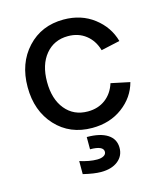

<svg xmlns="http://www.w3.org/2000/svg" viewBox="-110 -597 757 895"><g transform="rotate(-15 268.5 -149.0)"><path d="M38.1 -253.9Q38.1 -368.7 106 -441.9Q173.8 -515.1 280.8 -515.1Q365.7 -515.1 426.5 -468.5Q487.3 -421.9 506.8 -351.1L416 -331.1Q401.9 -379.9 366.2 -407.5Q330.6 -435.1 280.8 -435.1Q213.4 -435.1 172.6 -386Q131.8 -336.9 131.8 -253.9Q131.8 -170.4 172.4 -121.1Q212.9 -71.8 280.8 -71.8Q330.1 -71.8 365.5 -98.1Q400.9 -124.5 416 -171.9L506.8 -152.8Q488.3 -83 427.2 -37.6Q366.2 7.8 280.8 7.8Q173.3 7.8 105.7 -65.4Q38.1 -138.7 38.1 -253.9ZM181.2 204.1V141.1Q227.5 155.8 264.2 155.8Q284.2 155.8 296.1 148.9Q308.1 142.1 308.1 129.9Q308.1 101.1 244.1 101.1V42Q308.6 42 343.8 64.7Q378.9 87.4 378.9 129.9Q378.9 168.9 348.6 192.9Q318.4 216.8 267.1 216.8Q233.4 216.8 181.2 204.1Z"/></g></svg>

Font: LT Superior Med
Style: Regular
Weight: 500
Designer: Daniel Lyons
Foundry: LyonsType
Version: Version 1.000